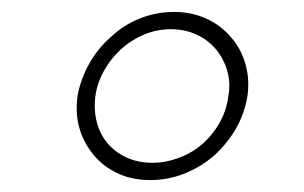

<svg xmlns="http://www.w3.org/2000/svg" viewBox="-20 -603 509 322"><path d="M110 -442Q115 -470 129.5 -496Q144 -522 166 -541Q187 -561 214.5 -572Q242 -583 272 -583Q301 -583 325.5 -572Q350 -561 367 -541Q384 -522 391.5 -496Q399 -470 395 -442Q390 -412 375.5 -387Q361 -362 339 -342Q317 -323 289.5 -312Q262 -301 232 -301Q202 -301 178 -312Q154 -323 138 -342Q121 -362 113.5 -387Q106 -412 110 -442ZM140 -442Q137 -418 142.5 -397.5Q148 -377 161 -362Q174 -347 193 -338.5Q212 -330 236 -330Q258 -330 280.5 -338.5Q303 -347 320 -362Q337 -377 348.5 -397.5Q360 -418 363 -442Q367 -464 361 -484.5Q355 -505 342 -520.5Q329 -536 309.5 -545Q290 -554 266.5 -554Q243 -554 221.5 -545Q200 -536 183 -520.5Q166 -505 154.5 -484.5Q143 -464 140 -442Z"/></svg>

Font: Josefin Slab
Style: Italic
Weight: 400
Italic angle: -12°
Designer: Santiago Orozco
Foundry: Typemade
Version: Version 2.000